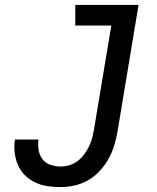

<svg xmlns="http://www.w3.org/2000/svg" viewBox="-20 -755 640 783"><path d="M227 8Q200 8 173.5 4Q147 0 123.5 -11Q100 -22 82 -40Q64 -58 53.5 -81.5Q43 -105 40 -132Q37 -159 41 -186Q41 -186 41 -186Q41 -186 41 -186H137Q137 -186 137 -186Q137 -186 137 -186Q134 -165 137.5 -143.5Q141 -122 153 -106Q165 -90 185 -83Q205 -76 227 -76Q245 -76 263.5 -81.5Q282 -87 297.5 -99Q313 -111 324.5 -127Q336 -143 344 -160Q352 -177 356.5 -195Q361 -213 364 -231L434 -651H287V-735H545L459 -217Q454 -189 445.5 -161Q437 -133 422.5 -107Q408 -81 387 -58Q366 -35 339.5 -20Q313 -5 284 1.5Q255 8 227 8Z"/></svg>

Font: Iosevka Slab MdExObl
Style: Regular
Weight: 500
Width: 7
Italic angle: -9°
Monospace: yes
Designer: Belleve Invis
Foundry: Belleve Invis
Version: Version 11.1.1; ttfautohint (v1.8.3)